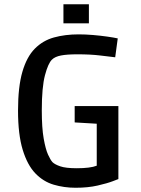

<svg xmlns="http://www.w3.org/2000/svg" viewBox="-20 -872 665 905"><path d="M336 13Q282 13 233 -1.5Q184 -16 146.5 -55Q109 -94 87 -166Q65 -238 65 -351Q65 -463 85.5 -533.5Q106 -604 144 -642.5Q182 -681 234.5 -695.5Q287 -710 351 -710Q383 -710 418.5 -707Q454 -704 485.5 -699.5Q517 -695 535 -691L523 -602Q497 -605 451.5 -610.5Q406 -616 345 -616Q296 -616 267.5 -610.5Q239 -605 225 -591Q207 -574 192 -517.5Q177 -461 177 -352Q177 -269 186 -218.5Q195 -168 206.5 -143Q218 -118 227 -108Q238 -97 264 -88Q290 -79 342 -79Q373 -79 397 -82Q421 -85 436 -91V-337L484 -286L332 -295V-372H538V-28Q538 -28 512 -18Q486 -8 440.5 2.5Q395 13 336 13ZM279 -762V-852H399V-762Z"/></svg>

Font: Ruda SemiBold
Style: Regular
Weight: 600
Designer: Mariela Monsalve and Angelina Sanchez
Foundry: Mariela Monsalve and Angelina Sanchez
Version: Version 2.001